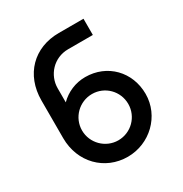

<svg xmlns="http://www.w3.org/2000/svg" viewBox="-173 -867 968 1015"><g transform="rotate(-30 311.0 -359.0)"><path d="M317.5 15C452 15 564.5 -91.5 564.5 -226.5C564.5 -361 466 -463 331.5 -463C272 -463 217 -439 176.5 -398.5V-484.5C176.5 -563.5 238.5 -635.5 328 -635.5H478.5V-734.5H328C175.5 -734.5 70 -628.5 70 -471V-241.5C70 -93 178 15 317.5 15ZM176.5 -226.5C176.5 -304.5 240 -367.5 318 -367.5C396 -367.5 458.5 -304.5 458.5 -226.5C458.5 -148.5 395.5 -85.5 317.5 -85.5C239.5 -85.5 176.5 -149.5 176.5 -226.5Z"/></g></svg>

Font: Eudonet SemiBold
Style: Regular
Weight: 600
Designer: Mikhail Sharanda
Foundry: Mikhail Sharanda
Version: Version 4.503;Glyphs 3.1.2 (3151)